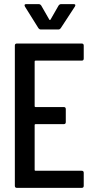

<svg xmlns="http://www.w3.org/2000/svg" viewBox="-20 -911 448 931"><path d="M275 -775Q270 -768 263 -768H178Q171 -768 166 -775L101 -879Q99 -883 99 -885Q99 -891 107 -891H168Q175 -891 180 -884L219 -816Q220 -814 222 -814Q224 -814 225 -816L264 -884Q269 -891 276 -891H337Q350 -891 343 -879ZM386 -627Q386 -617 376 -617H152Q148 -617 148 -613V-396Q148 -392 152 -392H289Q299 -392 299 -382V-319Q299 -309 289 -309H152Q148 -309 148 -305V-87Q148 -83 152 -83H376Q386 -83 386 -73V-10Q386 0 376 0H62Q52 0 52 -10V-690Q52 -700 62 -700H376Q386 -700 386 -690Z"/></svg>

Font: Barlow Condensed Medium
Style: Regular
Weight: 500
Width: 3
Designer: Jeremy Tribby
Foundry: Tribby Type
Version: Version 1.422;hotconv 1.0.109;makeotfexe 2.5.65596